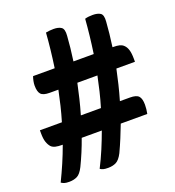

<svg xmlns="http://www.w3.org/2000/svg" viewBox="-134 -826 868 952"><g transform="rotate(-20 300.0 -350.0)"><path d="M20 -271H136Q148 -311 157.5 -350.5Q167 -390 175 -429H129Q95 -429 83 -442.5Q71 -456 71 -488Q71 -499 73.5 -511.5Q76 -524 80 -535H194Q201 -583 206 -628.5Q211 -674 214 -716Q224 -718 234.5 -719Q245 -720 255 -720Q281 -720 295.5 -710Q310 -700 307 -665Q305 -635 301.5 -602.5Q298 -570 293 -535H400Q407 -583 412 -628Q417 -673 420 -714Q430 -717 440.5 -718Q451 -719 461 -719Q487 -719 501.5 -709.5Q516 -700 513 -665Q511 -636 507.5 -603Q504 -570 499 -535Q524 -535 536.5 -531.5Q549 -528 557 -520Q568 -510 573.5 -492Q579 -474 579 -445V-429H481Q473 -391 463.5 -351.5Q454 -312 442 -271H495Q529 -271 541 -257.5Q553 -244 553 -212Q553 -190 548 -165H408Q395 -131 381 -97Q367 -63 351 -29Q335 2 317 11Q299 20 275 20Q258 20 249 17.5Q240 15 233 10Q255 -33 273.5 -77Q292 -121 308 -165H202Q190 -131 176 -97.5Q162 -64 146 -31Q130 1 112 10Q94 19 70 19Q53 19 44 16Q35 13 28 8Q49 -35 67.5 -78Q86 -121 102 -165Q77 -165 63.5 -168.5Q50 -172 42 -180Q32 -191 26 -208.5Q20 -226 20 -255ZM236 -271H342Q354 -311 363.5 -350.5Q373 -390 381 -429H275Q267 -391 257.5 -351.5Q248 -312 236 -271Z"/></g></svg>

Font: Recursive Mn Csl St SmB
Style: Regular
Weight: 600
Monospace: yes
Version: Version 1.079;hotconv 1.0.112;makeotfexe 2.5.65598; ttfautoh